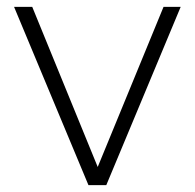

<svg xmlns="http://www.w3.org/2000/svg" viewBox="-20 -540 568 560"><path d="M238 0 21 -520H74L265 -53L457 -520H507L290 0Z"/></svg>

Font: Raleway Thin Light
Style: Regular
Weight: 300
Version: Version 4.026